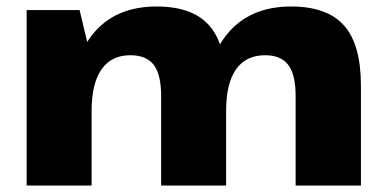

<svg xmlns="http://www.w3.org/2000/svg" viewBox="-20 -571 1186 591"><path d="M890 -275Q890 -341 867.5 -371Q845 -401 796 -401Q737 -401 706.5 -357.5Q676 -314 676 -229L608 -140V-212Q608 -377 677.5 -464Q747 -551 876 -551Q987 -551 1039 -492.5Q1091 -434 1091 -307V0H890ZM62 -540H225L262 -385V0H62ZM476 -275Q476 -341 453.5 -371Q431 -401 381 -401Q323 -401 292.5 -357.5Q262 -314 262 -229L195 -140V-212Q195 -377 264 -464Q333 -551 462 -551Q573 -551 624.5 -492Q676 -433 676 -307V0H476Z"/></svg>

Font: Pathway Extreme 28pt ExtraBold
Style: Regular
Weight: 800
Designer: Eduardo Rodriguez Tunni
Foundry: Eduardo Rodriguez Tunni
Version: Version 1.001;gftools[0.9.26]